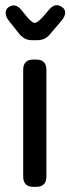

<svg xmlns="http://www.w3.org/2000/svg" viewBox="-20 -716 273 745"><path d="M110 9H120Q160 9 160 -31V-445Q160 -485 120 -485H110Q70 -485 70 -445V-31Q70 9 110 9ZM55 -584Q75 -560 104 -560H124Q155 -560 173 -582L219 -636Q233 -653 233 -667Q233 -680 221.5 -688Q210 -696 201 -696Q185 -696 170 -678L145 -649Q124 -627 115 -627Q105 -627 85 -650L64 -676Q49 -695 33 -695Q23 -695 12.5 -687.5Q2 -680 2 -666Q2 -651 14 -636Z"/></svg>

Font: WD-XL Lubrifont TC
Style: Regular
Weight: 400
Designer: [WD-XL Lubrifont] Copyright 2020-2022 (c) NightFurySL2001, Skr-ZERO; [ZCOOL QingKe HuangYou] Copyright 2018-2022 (c) The
Version: Version 2.001;hotconv 1.1.1;makeotfexe 2.6.0